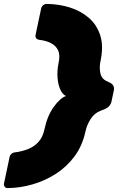

<svg xmlns="http://www.w3.org/2000/svg" viewBox="-75 -796 599 974"><path d="M166 -776Q225 -775 279.5 -758Q334 -741 375 -706Q416 -671 433.5 -616.5Q451 -562 435 -487Q428 -455 434 -425.5Q440 -396 467 -384L482 -377Q509 -364 502 -335L491 -283Q486 -254 453 -241L435 -234Q404 -222 385 -192.5Q366 -163 359 -131Q343 -56 302.5 -2Q262 52 206.5 87Q151 122 89.5 139.5Q28 157 -30 158H-37Q-46 158 -51 151.5Q-56 145 -55 136L-26 -1Q-24 -10 -16.5 -16Q-9 -22 -2 -23H1Q38 -28 69 -40.5Q100 -53 121.5 -77.5Q143 -102 151 -142Q165 -208 197.5 -253.5Q230 -299 260 -309Q243 -316 231.5 -340.5Q220 -365 217 -400.5Q214 -436 222 -476Q231 -516 220 -540Q209 -564 184 -577Q159 -590 124 -594L120 -595Q113 -596 108.5 -602Q104 -608 105 -617L134 -754Q136 -763 144 -769.5Q152 -776 161 -776Z"/></svg>

Font: Rubik Black
Style: Italic
Weight: 900
Italic angle: -12°
Designer: Hubert and Fischer
Foundry: Hubert and Fischer
Version: Version 2.300;gftools[0.9.30]